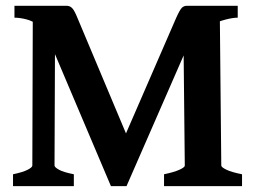

<svg xmlns="http://www.w3.org/2000/svg" viewBox="-20 -635 880 655"><path d="M539.6 0V-40.5Q572.8 -47.4 591.6 -55.7Q610.4 -64 610.4 -70.3L605.5 -545.4L730 -573.2L734.9 -70.3Q734.9 -64.5 752.7 -55.9Q770.5 -47.4 805.7 -40.5V0ZM791 -574.7Q774.4 -574.7 750 -568.4Q725.6 -562 700 -550.3Q674.3 -538.6 653.8 -522.9Q633.3 -507.3 625 -488.3L411.6 0H409.7L387.2 -127.9L581.1 -574.2Q593.8 -602.5 600.8 -608.9Q607.9 -615.2 617.2 -615.2H791ZM358.4 0 145 -503.4Q132.8 -532.7 112.3 -548.1Q91.8 -563.5 69.6 -569.1Q47.4 -574.7 29.3 -574.7V-615.2H208Q217.8 -615.2 225.6 -607.9Q233.4 -600.6 244.1 -574.2L431.2 -128.9L409.7 0ZM24.4 0V-40.5Q57.6 -47.4 74 -55.7Q90.3 -64 90.3 -70.3L91.8 -564.5L168 -576.7L166 -70.3Q166 -64.5 181.4 -55.9Q196.8 -47.4 231.9 -40.5V0Z"/></svg>

Font: Gentium Book Plus
Style: Bold
Weight: 700
Designer: Victor Gaultney, Annie Olsen, Iska Routamaa, Becca Hirsbrunner
Foundry: SIL International
Version: Version 6.101